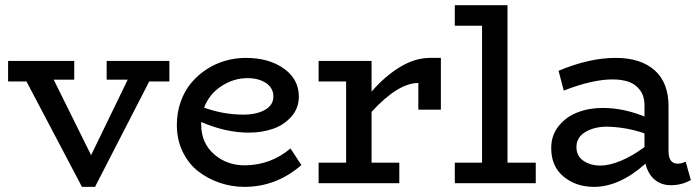

<svg xmlns="http://www.w3.org/2000/svg" viewBox="-20 -706 2696 740"><path d="M632.8 -471.2V-392.1H555.2L346.2 14.2H295.9L82 -392.1H11.2V-471.2H266.1V-398.9H187L331.1 -107.9L472.2 -398.9H391.1V-471.2Z M1099.6 -133.8 1141.6 -69.8Q1044.9 14.2 922.4 14.2Q872.6 14.2 826.2 -1.7Q779.8 -17.6 742.9 -46.6Q706.1 -75.7 683.8 -121.8Q661.6 -168 661.6 -224.1Q661.6 -272 676.5 -314Q691.4 -356 717 -386.5Q742.7 -417 776.4 -439Q810.1 -460.9 848.6 -471.9Q887.2 -482.9 926.8 -482.9Q1016.6 -482.9 1074.2 -441.7Q1131.8 -400.4 1131.8 -334Q1131.8 -289.6 1103.5 -257.1Q1075.2 -224.6 1032.5 -209.7Q989.7 -194.8 939.5 -194.8Q850.1 -194.8 755.4 -235.8V-227.1Q755.4 -154.8 805.4 -111.3Q855.5 -67.9 925.8 -68.8Q1024.4 -70.3 1099.6 -133.8ZM933.6 -404.8Q880.4 -404.8 833.3 -374Q786.1 -343.3 766.6 -291Q841.8 -264.2 918.5 -264.2Q968.3 -264.2 1001 -282.5Q1033.7 -300.8 1033.7 -334Q1033.7 -366.2 1005.9 -385.5Q978 -404.8 933.6 -404.8Z M1637.2 -482.9H1679.2V-283.2H1592.3V-386.2Q1514.2 -386.2 1412.1 -274.9V-79.1H1519V0H1208V-79.1H1314V-392.1H1208V-471.2H1412.1V-353Q1464.8 -413.6 1522.5 -448.2Q1580.1 -482.9 1637.2 -482.9Z M1936 -79.1H2044.9V0H1732.9V-79.1H1837.9V-606.9H1732.9V-686H1936Z M2622.6 -83 2642.6 -12.2Q2607.9 7.8 2565.4 7.8Q2528.8 7.8 2503.2 -13.7Q2477.5 -35.2 2467.8 -75.2Q2367.2 14.2 2269.5 14.2Q2199.7 14.2 2151.9 -25.6Q2104 -65.4 2104.5 -136.2Q2104.5 -184.1 2132.8 -219.7Q2161.1 -255.4 2205.6 -272.7Q2250 -290 2302.7 -290Q2382.8 -290 2463.9 -256.8V-300.8Q2463.9 -335.9 2446.5 -358.9Q2429.2 -381.8 2402.6 -390.9Q2376 -399.9 2340.8 -399.9Q2263.2 -399.9 2152.8 -356.9L2132.8 -433.1Q2251 -482.9 2352.5 -482.9Q2449.2 -482.9 2502.9 -435.3Q2556.6 -387.7 2556.6 -296.9V-124Q2556.6 -75.2 2591.8 -75.2Q2606.9 -75.2 2622.6 -83ZM2201.7 -139.2Q2201.7 -105 2228.5 -86.4Q2255.4 -67.9 2294.4 -67.9Q2328.6 -67.9 2372.8 -86.2Q2417 -104.5 2463.9 -139.2V-191.9Q2396.5 -215.8 2319.8 -217.8Q2270.5 -217.8 2236.1 -197.3Q2201.7 -176.8 2201.7 -139.2Z"/></svg>

Font: BioRhyme
Style: Regular
Weight: 400
Designer: Aoife Mooney
Foundry: Aoife Mooney Type
Version: Version 1.500;PS 001.500;hotconv 1.0.88;makeotf.lib2.5.64775